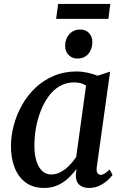

<svg xmlns="http://www.w3.org/2000/svg" viewBox="-20 -916 610 946"><path d="M457 -94.5Q454 -72 460.5 -63.2Q467 -54.5 476 -54.5Q485 -54.5 495.2 -60.8Q505.5 -67 520.5 -80.5L534.5 -54Q529.5 -46.5 513.8 -31Q498 -15.5 473.5 -2.8Q449 10 418 10Q389 10 371 -5.5Q353 -21 353.5 -54L357 -83.5Q340 -60.5 317.5 -39Q295 -17.5 265.2 -3.8Q235.5 10 197.5 10Q142.5 10 106.2 -17Q70 -44 52 -90.5Q34 -137 34 -195.5Q34 -246 47.8 -298.2Q61.5 -350.5 88.2 -398Q115 -445.5 154.2 -483Q193.5 -520.5 244.8 -542.2Q296 -564 359 -564Q383 -564 411.2 -557.8Q439.5 -551.5 461 -543L522.5 -563ZM404 -494.5Q391.5 -502.5 376.8 -506.2Q362 -510 346 -510Q306 -510 274.5 -491.8Q243 -473.5 219.8 -441.8Q196.5 -410 180.8 -369.8Q165 -329.5 157.2 -285.8Q149.5 -242 149.5 -199.5Q149.5 -152.5 160 -120.8Q170.5 -89 189 -72.8Q207.5 -56.5 232 -56.5Q253 -56.5 271.2 -64.5Q289.5 -72.5 305 -85.5Q320.5 -98.5 333.2 -113.5Q346 -128.5 355.5 -143ZM361 -627.5Q335 -627.5 317.5 -645.8Q300 -664 301 -692Q301.5 -726 322.2 -748.2Q343 -770.5 375 -770.5Q402.5 -770.5 419 -752.8Q435.5 -735 435 -708.5Q435 -673 415 -650.2Q395 -627.5 361 -627.5ZM266.5 -896.5H523.5L514 -823H256.5Z"/></svg>

Font: Merriweather 28pt Medium
Style: Italic
Weight: 500
Italic angle: -7.8°
Version: Version 2.101